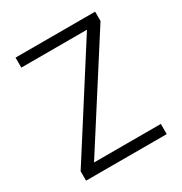

<svg xmlns="http://www.w3.org/2000/svg" viewBox="-153 -752 818 865"><g transform="rotate(-30 256.5 -319.5)"><path d="M466.5 -53V0H47V-49L390.5 -587H49V-639H463V-590.5L119 -53Z"/></g></svg>

Font: Anek Odia Medium Light
Style: Regular
Weight: 300
Version: Version 1.003